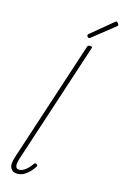

<svg xmlns="http://www.w3.org/2000/svg" viewBox="-194 -1452 983 1545"><g transform="rotate(15 297.0 -679.0)"><path d="M118 16Q78 16 61.5 -15Q45 -46 68 -113L396 -1115Q399 -1123 404 -1126.5Q409 -1130 420 -1130Q428 -1130 433.5 -1126Q439 -1122 435 -1114L106 -110Q91 -64 95.5 -41.5Q100 -19 124 -19Q143 -19 162.5 -30.5Q182 -42 199 -60Q216 -78 226 -94Q231 -100 236 -102.5Q241 -105 248 -100Q256 -95 257 -89.5Q258 -84 253 -78Q241 -58 220.5 -36Q200 -14 174.5 1Q149 16 118 16ZM393 -1188Q388 -1188 381.5 -1194.5Q375 -1201 375 -1206Q375 -1208 376 -1210Q377 -1212 379 -1216L560 -1366Q564 -1369 566.5 -1371.5Q569 -1374 572 -1374Q577 -1374 582 -1370Q587 -1366 590.5 -1360.5Q594 -1355 594 -1351Q594 -1347 593.5 -1345Q593 -1343 590 -1341L404 -1193Q401 -1191 398.5 -1189.5Q396 -1188 393 -1188Z"/></g></svg>

Font: Playwrite CU Thin
Style: Regular
Weight: 250
Designer: Veronika Burian, José Scaglione
Foundry: TypeTogether
Version: Version 1.002